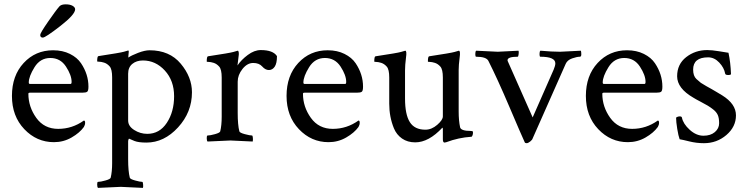

<svg xmlns="http://www.w3.org/2000/svg" viewBox="-20 -662 3507 902"><path d="M374 -95.7Q379.9 -95.7 379.9 -85.4Q379.9 -75.2 374 -65.4Q354.5 -38.1 316.4 -16.1Q278.3 5.9 233.4 5.9Q152.3 5.9 94.2 -55.2Q36.1 -116.2 36.1 -211.4Q36.1 -306.6 91.3 -366.2Q146.5 -425.8 229.5 -425.8Q274.4 -425.8 308.6 -408.7Q342.8 -391.6 360.8 -364.7Q395.5 -313 395.5 -254.9Q395.5 -235.4 389.6 -231Q383.8 -226.6 367.2 -226.6H121.1Q113.3 -226.6 113.3 -221.7Q113.3 -160.2 150.4 -108.4Q187.5 -56.6 253.4 -56.6Q319.3 -56.6 374 -95.7ZM115.2 -274.4Q115.2 -267.6 121.1 -267.6H311.5Q316.4 -267.6 316.4 -277.3Q316.4 -308.6 290 -349.1Q263.7 -389.6 216.3 -389.6Q168.9 -389.6 142.1 -346.2Q115.2 -302.7 115.2 -274.4ZM333 -618.2Q333 -593.8 263.2 -539.6Q193.4 -485.4 181.2 -485.4Q168.9 -485.4 168.9 -498Q168.9 -506.8 206.1 -560.5Q243.2 -614.3 259.8 -632.8Q268.6 -641.6 288.6 -641.6Q308.6 -641.6 320.8 -634.8Q333 -627.9 333 -618.2Z M651.4 -377.9Q621.1 -377.9 601.6 -361.8Q582 -345.7 582 -315.4V-95.7Q582 -69.3 610.4 -51.3Q638.7 -33.2 671.9 -33.2Q729.5 -33.2 763.7 -85Q797.9 -136.7 797.9 -210Q797.9 -283.2 754.4 -330.6Q710.9 -377.9 651.4 -377.9ZM682.6 -425.8Q776.4 -425.8 829.1 -362.8Q881.8 -299.8 881.8 -228.5Q881.8 -134.8 816.4 -63.5Q751 7.8 668 7.8Q630.9 7.8 612.3 0.5Q593.8 -6.8 585.9 -10.7Q582 -5.9 582 2V85.9Q582 142.6 589.8 172.9Q591.8 179.7 615.2 186Q638.7 192.4 648.4 192.4Q651.4 192.4 652.3 204.6Q653.3 216.8 651.4 220.7Q553.7 215.8 547.4 215.8Q541 215.8 440.4 220.7Q436.5 216.8 436.5 204.6Q436.5 192.4 440.4 192.4Q452.1 192.4 475.1 186Q498 179.7 500 172.9Q506.8 144.5 506.8 104.5V-298.8Q506.8 -336.9 495.1 -350.1Q483.4 -363.3 469.2 -367.7Q455.1 -372.1 445.8 -372.1Q436.5 -372.1 436.5 -374Q436.5 -397.5 442.4 -398.4Q545.9 -414.1 562 -418.9Q578.1 -423.8 582 -424.8Q585 -424.8 585 -419.4L583 -397.5V-391.6Q596.7 -401.4 628.4 -413.6Q660.2 -425.8 682.6 -425.8Z M1205.1 -426.8Q1262.7 -426.8 1281.2 -398.4Q1281.2 -364.3 1270.5 -348.6Q1259.8 -333 1243.2 -333Q1226.6 -333 1211.9 -349.6Q1197.3 -366.2 1169.4 -366.2Q1141.6 -366.2 1119.1 -337.9Q1096.7 -309.6 1096.7 -278.3V-131.8Q1096.7 -75.2 1104.5 -44.9Q1106.4 -38.1 1130.4 -31.7Q1154.3 -25.4 1164.1 -25.4Q1167 -25.4 1168 -13.7Q1168.9 -2 1167 2.9Q1069.3 -2 1062.5 -2Q1055.7 -2 955.1 2.9Q951.2 -1 951.2 -13.2Q951.2 -25.4 955.1 -25.4Q966.8 -25.4 989.7 -31.7Q1012.7 -38.1 1014.6 -44.9Q1021.5 -73.2 1021.5 -113.3V-297.9Q1021.5 -335.9 1009.8 -349.1Q998 -362.3 983.9 -366.7Q969.7 -371.1 960.4 -371.1Q951.2 -371.1 951.2 -373Q951.2 -396.5 957 -397.5Q1060.5 -413.1 1076.7 -418Q1092.8 -422.9 1096.7 -423.8Q1100.6 -423.8 1101.6 -415.5Q1102.5 -407.2 1101.6 -403.3L1095.7 -354.5Q1113.3 -380.9 1144 -403.8Q1174.8 -426.8 1205.1 -426.8Z M1664.1 -95.7Q1669.9 -95.7 1669.9 -85.4Q1669.9 -75.2 1664.1 -65.4Q1644.5 -38.1 1606.4 -16.1Q1568.4 5.9 1523.4 5.9Q1442.4 5.9 1384.3 -55.2Q1326.2 -116.2 1326.2 -211.4Q1326.2 -306.6 1381.3 -366.2Q1436.5 -425.8 1519.5 -425.8Q1564.5 -425.8 1598.6 -408.7Q1632.8 -391.6 1650.9 -364.7Q1685.5 -313 1685.5 -254.9Q1685.5 -235.4 1679.7 -231Q1673.8 -226.6 1657.2 -226.6H1411.1Q1403.3 -226.6 1403.3 -221.7Q1403.3 -160.2 1440.4 -108.4Q1477.5 -56.6 1543.5 -56.6Q1609.4 -56.6 1664.1 -95.7ZM1405.3 -274.4Q1405.3 -267.6 1411.1 -267.6H1601.6Q1606.4 -267.6 1606.4 -277.3Q1606.4 -308.6 1580.1 -349.1Q1553.7 -389.6 1506.3 -389.6Q1459 -389.6 1432.1 -346.2Q1405.3 -302.7 1405.3 -274.4Z M2134.8 -333V-137.7Q2134.8 -95.7 2141.6 -63.5Q2146.5 -46.9 2190.4 -46.9L2199.2 -45.9Q2202.1 -44.9 2202.1 -38.6Q2202.1 -32.2 2199.7 -25.9Q2197.3 -19.5 2194.3 -19.5Q2134.3 -15.6 2077.1 5.9L2068.4 7.8Q2060.5 7.8 2060.5 -7.8V-57.6L2058.6 -62.5Q1994.1 6.8 1930.7 6.8Q1894.5 6.8 1868.7 -11.2Q1842.8 -29.3 1830.6 -59.1Q1808.6 -112.8 1808.6 -174.8V-297.9Q1808.6 -335.9 1796.9 -349.1Q1785.2 -362.3 1771 -366.7Q1756.8 -371.1 1747.6 -371.1Q1738.3 -371.1 1738.3 -373Q1738.3 -396.5 1744.1 -397.5Q1847.7 -413.1 1863.8 -418Q1879.9 -422.9 1883.8 -423.8Q1892.1 -423.8 1887.2 -390.1Q1882.8 -356.4 1882.8 -331.1V-199.2Q1882.8 -124 1905.3 -88.4Q1927.7 -52.7 1978.5 -52.7Q2007.8 -52.7 2034.2 -75.7Q2060.5 -98.6 2060.5 -115.2V-297.9Q2060.5 -335.9 2048.8 -349.1Q2037.1 -362.3 2022.9 -366.7Q2008.8 -371.1 1999.5 -371.1Q1990.2 -371.1 1990.2 -373Q1990.2 -396.5 1996.1 -397.5Q2099.6 -413.1 2115.7 -418Q2131.8 -422.9 2135.7 -423.8Q2144 -423.8 2139.2 -390.1Q2134.8 -356.4 2134.8 -333Z M2704.1 -395.5Q2690.4 -395.5 2668 -387.7Q2645.5 -379.9 2637.7 -362.3L2482.4 -11.7Q2480.5 -4.9 2470.7 2.9Q2460.9 10.7 2454.1 10.7Q2447.3 10.7 2445.3 6.8Q2428.7 -29.3 2372.6 -161.1Q2316.4 -293 2274.4 -376Q2264.6 -395.5 2216.8 -395.5Q2212.9 -395.5 2212.9 -407.7Q2212.9 -419.9 2216.8 -423.8Q2317.4 -418.9 2318.4 -418.9L2416 -423.8Q2418 -419.9 2416.5 -407.7Q2415 -395.5 2412.1 -395.5Q2364.3 -395.5 2364.3 -378.9Q2364.3 -377 2365.2 -375L2482.4 -110.4L2581.1 -335Q2588.9 -353.5 2588.9 -364.3Q2588.9 -395.5 2518.6 -395.5Q2514.6 -395.5 2514.6 -407.7Q2514.6 -419.9 2518.6 -423.8Q2572.3 -418.9 2611.3 -418.9L2709 -423.8Q2710.9 -418 2710.9 -406.7Q2710.9 -395.5 2704.1 -395.5Z M3070.3 -95.7Q3076.2 -95.7 3076.2 -85.4Q3076.2 -75.2 3070.3 -65.4Q3050.8 -38.1 3012.7 -16.1Q2974.6 5.9 2929.7 5.9Q2848.6 5.9 2790.5 -55.2Q2732.4 -116.2 2732.4 -211.4Q2732.4 -306.6 2787.6 -366.2Q2842.8 -425.8 2925.8 -425.8Q2970.7 -425.8 3004.9 -408.7Q3039.1 -391.6 3057.1 -364.7Q3091.8 -313 3091.8 -254.9Q3091.8 -235.4 3085.9 -231Q3080.1 -226.6 3063.5 -226.6H2817.4Q2809.6 -226.6 2809.6 -221.7Q2809.6 -160.2 2846.7 -108.4Q2883.8 -56.6 2949.7 -56.6Q3015.6 -56.6 3070.3 -95.7ZM2811.5 -274.4Q2811.5 -267.6 2817.4 -267.6H3007.8Q3012.7 -267.6 3012.7 -277.3Q3012.7 -308.6 2986.3 -349.1Q2960 -389.6 2912.6 -389.6Q2865.2 -389.6 2838.4 -346.2Q2811.5 -302.7 2811.5 -274.4Z M3302.7 -426.8Q3324.2 -426.8 3356.9 -421.4Q3389.6 -416 3402.3 -414.1Q3412.1 -369.1 3414.1 -314.5Q3414.1 -309.6 3400.9 -309.6Q3387.7 -309.6 3386.7 -316.4Q3381.8 -343.8 3358.9 -368.2Q3335.9 -392.6 3306.6 -392.6Q3236.3 -392.6 3236.3 -335Q3236.3 -305.2 3251.5 -291Q3266.6 -277.3 3272.5 -272.9Q3278.3 -268.6 3298.3 -257.3Q3318.4 -246.1 3322.8 -243.7Q3327.1 -241.2 3346.2 -230Q3365.2 -218.8 3373 -213.9Q3437.5 -173.8 3437.5 -120.1Q3437.5 -66.4 3392.6 -27.8Q3347.7 10.7 3287.1 10.7Q3252 10.7 3218.8 2.4Q3185.5 -5.9 3172.9 -7.8Q3167 -23.4 3161.6 -56.6Q3156.2 -89.8 3156.2 -109.4Q3164.1 -115.2 3173.3 -115.2Q3182.6 -115.2 3183.6 -109.4Q3189.5 -80.1 3220.2 -52.2Q3251 -24.4 3284.7 -24.4Q3318.4 -24.4 3338.4 -41.5Q3358.4 -58.6 3358.4 -83Q3358.4 -107.4 3352.1 -121.6Q3345.7 -135.7 3331.5 -147Q3317.4 -158.2 3305.2 -165.5Q3293 -172.9 3270.5 -184.6Q3248 -196.3 3237.3 -203.1Q3161.1 -247.1 3161.1 -303.7Q3161.1 -360.4 3203.6 -393.6Q3246.1 -426.8 3302.7 -426.8Z"/></svg>

Font: CrimsonText-Roman
Style: Roman
Weight: 400
Version: Version 0.13